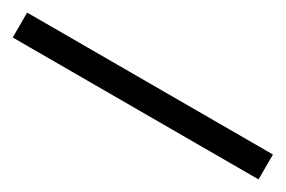

<svg xmlns="http://www.w3.org/2000/svg" viewBox="-8 -158 616 414"><g transform="rotate(30 300.0 49.0)"><path d="M-6 80V18H606V80Z"/></g></svg>

Font: Noto Serif JP ExtraBold
Style: Regular
Weight: 800
Designer: Ryoko NISHIZUKA 西塚涼子 (kana & ideographs); Frank Grießhammer (Latin, Greek & Cyrillic); Wenlong ZHANG 张文龙 (bopomofo); San
Foundry: Adobe
Version: Version 2.003-H1;hotconv 1.1.1;makeotfexe 2.6.0